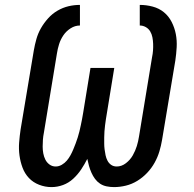

<svg xmlns="http://www.w3.org/2000/svg" viewBox="-20 -755 790 783"><path d="M445 8Q430 8 415 5Q400 2 388 -6Q376 -14 367.5 -25.5Q359 -37 353 -50.5Q347 -64 343 -78Q339 -92 336 -107Q325 -85 311 -64Q297 -43 278.5 -26Q260 -9 237 -0.5Q214 8 190 8Q164 8 139.5 -1.5Q115 -11 98 -29Q81 -47 72 -71Q63 -95 59.5 -121Q56 -147 58 -173.5Q60 -200 64 -227L118 -550Q122 -573 128.5 -596Q135 -619 147 -640Q159 -661 176 -680Q193 -699 214.5 -711.5Q236 -724 259 -729.5Q282 -735 306 -735V-651Q286 -651 268 -639.5Q250 -628 238.5 -611Q227 -594 221 -575Q215 -556 212 -536L159 -214Q156 -199 155 -185Q154 -171 154 -157Q154 -143 156.5 -129.5Q159 -116 165 -104Q171 -92 182 -84Q193 -76 207 -76Q220 -76 232 -83Q244 -90 252.5 -100Q261 -110 267.5 -122Q274 -134 279 -146Q284 -158 288.5 -170Q293 -182 297 -194.5Q301 -207 304 -219.5Q307 -232 309.5 -244Q312 -256 314.5 -268.5Q317 -281 319 -294L349 -478H446L416 -294Q414 -282 412 -269.5Q410 -257 408.5 -244.5Q407 -232 406 -219.5Q405 -207 405 -194.5Q405 -182 405 -170Q405 -158 406.5 -146Q408 -134 410.5 -122Q413 -110 418.5 -99.5Q424 -89 433.5 -82.5Q443 -76 456 -76Q476 -76 493.5 -89.5Q511 -103 521.5 -121.5Q532 -140 538 -159.5Q544 -179 547 -199L600 -521Q603 -535 604 -549Q605 -563 604.5 -576.5Q604 -590 601.5 -603Q599 -616 592.5 -627Q586 -638 574.5 -644.5Q563 -651 550 -651V-735Q577 -735 603 -728Q629 -721 648.5 -705Q668 -689 680 -665.5Q692 -642 697 -616Q702 -590 700.5 -562.5Q699 -535 695 -508L641 -185Q637 -161 630 -137.5Q623 -114 610.5 -91.5Q598 -69 580 -50Q562 -31 540 -17.5Q518 -4 493.5 2Q469 8 445 8Z"/></svg>

Font: Iosevka Etoile Medium Oblique
Style: Regular
Weight: 500
Italic angle: -9°
Designer: Belleve Invis
Foundry: Belleve Invis
Version: Version 15.5.2; ttfautohint (v1.8.4)